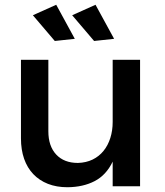

<svg xmlns="http://www.w3.org/2000/svg" viewBox="-20 -782 693 806"><path d="M183 -231Q183 -168.5 216 -133.2Q249 -98 307 -98Q341.5 -99 368.8 -112.2Q396 -125.5 414.8 -148.8Q433.5 -172 443.2 -203Q453 -234 453 -270V-531H568V0H453V-103.5Q426 -47 377.5 -21.8Q329 3.5 263 4Q217.5 4 181.2 -10.2Q145 -24.5 119.8 -51Q94.5 -77.5 81.2 -115.5Q68 -153.5 68 -201V-531H183ZM381 -762 459 -619 375 -610 283 -718ZM216 -762 294 -619 210 -610 118 -718Z"/></svg>

Font: Argentum Sans
Style: Regular
Weight: 400
Designer: Julieta Ulanovsky, Owen Earl, Chris M. Simpson, Rasmus Andersson, Cristiano Sobral
Foundry: The Argentum Sans Project Authors
Version: Version 3.135; ttfautohint (v1.8.4.7-5d5b-dirty)